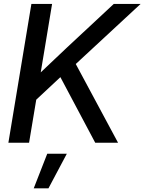

<svg xmlns="http://www.w3.org/2000/svg" viewBox="-20 -748 757 1006"><path d="M23.9 0 144.5 -727.5H252.9L213.9 -491.7L193.4 -368.7Q227.5 -401.4 262 -433.8Q296.4 -466.3 331.5 -499.5L576.2 -727.5H716.8L377 -412.6L598.6 0H479L296.4 -343.8L169.9 -225.6L132.3 0ZM156.7 238.8 227.5 57.6H330.1L233.9 238.8Z"/></svg>

Font: Inter Display Medium
Style: Italic
Weight: 500
Italic angle: -9.39999°
Designer: Rasmus Andersson
Foundry: rsms
Version: Version 4.000;git-a52131595